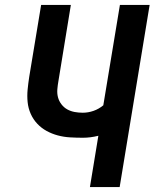

<svg xmlns="http://www.w3.org/2000/svg" viewBox="-20 -755 640 775"><path d="M343 0 377 -207Q361 -203 345.5 -201Q330 -199 315 -199Q289 -199 263 -200.5Q237 -202 213 -208.5Q189 -215 168 -226.5Q147 -238 130.5 -255.5Q114 -273 104 -295.5Q94 -318 91.5 -343Q89 -368 91.5 -393.5Q94 -419 98 -445L146 -735H266L216 -429Q213 -412 211.5 -395Q210 -378 214 -362.5Q218 -347 228 -334Q238 -321 251.5 -313.5Q265 -306 281 -303Q297 -300 314 -300Q336 -300 357.5 -307.5Q379 -315 397 -330L464 -735H584L463 0Z"/></svg>

Font: Iosevka Extended Oblique
Style: Bold
Weight: 700
Width: 7
Italic angle: -9°
Monospace: yes
Designer: Belleve Invis
Foundry: Belleve Invis
Version: Version 32.5.0; ttfautohint (v1.8.4)